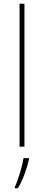

<svg xmlns="http://www.w3.org/2000/svg" viewBox="-20 -780 232 1021"><path d="M110 0V-760H84V0ZM134 68V61H105C99 103 75 181 59 214V221H75C103 175 122 118 134 68Z"/></svg>

Font: Noto Sans Devanagari SemiCondensed Thin
Style: Regular
Weight: 100
Width: 4
Designer: Jelle Bosma - Monotype Design Team
Foundry: Monotype Imaging Inc.
Version: Version 2.004